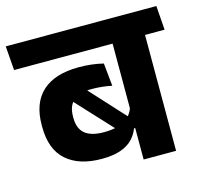

<svg xmlns="http://www.w3.org/2000/svg" viewBox="-120 -745 889 849"><g transform="rotate(-15 325.0 -320.5)"><path d="M584.5 -568H436V0H584.5ZM405 -530.5H674L666 -641H397ZM-15 -530.5H612L604.5 -641H-23.5ZM174.5 -355.5 382.5 -131.5 436 -183 238 -399ZM40 -255Q40 -152.5 97.5 -101.5Q155 -50.5 259 -50.5Q310.5 -50.5 345 -62.5Q379.5 -74.5 400 -95.8Q420.5 -117 430.5 -144H445.5L438.5 -242.5Q428 -204 393.5 -183Q359 -162 297.5 -162Q241 -162 212.2 -185.2Q183.5 -208.5 183.5 -258V-264.5Q183.5 -313 210.8 -336.8Q238 -360.5 295 -360.5Q319.5 -360.5 342 -358Q364.5 -355.5 386.5 -351L376 -455.5Q350 -462 322.5 -465.2Q295 -468.5 263.5 -468.5Q154.5 -468.5 97.2 -416.5Q40 -364.5 40 -264Z"/></g></svg>

Font: Anek Devanagari Medium
Style: Bold
Weight: 700
Version: Version 1.003